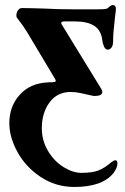

<svg xmlns="http://www.w3.org/2000/svg" viewBox="-20 -457 498 762"><path d="M17 32Q17 -35 58.5 -81Q100 -127 170 -130Q176 -131 181.5 -130.5Q187 -130 191 -131Q206 -131 199 -143L86 -332Q74 -352 47 -387Q45 -389 45 -396Q45 -406 51 -415.5Q57 -425 67 -425Q94 -425 156 -423Q210 -420 271 -420H326Q332 -420 366.5 -420Q401 -420 407 -424Q420 -437 427 -437Q440 -437 440 -422Q440 -414 437 -394Q429 -325 429 -300V-293Q429 -278 423 -269Q417 -260 407 -260Q398 -260 392.5 -273Q387 -286 386 -298Q381 -337 354 -354.5Q327 -372 277 -372H236Q218 -372 225 -360L382 -104Q386 -97 386 -92Q386 -76 354 -76Q351 -76 325 -82Q321 -83 300 -87.5Q279 -92 261 -92Q207 -92 176.5 -50.5Q146 -9 146 52Q146 101 170.5 142Q195 183 232 206Q269 229 303 229Q346 229 370.5 219.5Q395 210 423 186Q432 179 438 179Q446 179 446 192Q446 208 431 229Q387 285 275 285Q202 285 142.5 246Q83 207 50 147.5Q17 88 17 32Z"/></svg>

Font: EB Garamond
Style: Bold Italic
Weight: 700
Italic angle: -17.2°
Designer: Georg Duffner and Octavio Pardo
Foundry: Georg Duffner
Version: Version 1.000